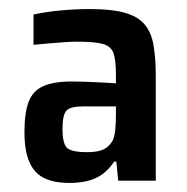

<svg xmlns="http://www.w3.org/2000/svg" viewBox="-20 -716 412 424"><path d="M134 -312Q99 -312 77 -323Q55 -334 44.5 -359Q34 -384 34 -424Q34 -466 43 -490.5Q52 -515 75 -525.5Q98 -536 138 -536Q151 -536 167.5 -535.5Q184 -535 202 -534Q220 -533 236 -532V-551Q236 -584 230.5 -599Q225 -614 207 -619Q189 -624 148 -624Q139 -624 124.5 -623Q110 -622 92 -620.5Q74 -619 54 -617V-684Q82 -690 114.5 -693Q147 -696 178 -696Q226 -696 255 -688Q284 -680 299 -662.5Q314 -645 319 -616.5Q324 -588 324 -547V-317H241L237 -359H232Q220 -341 205 -330.5Q190 -320 171.5 -316Q153 -312 134 -312ZM172 -380Q187 -380 198 -382.5Q209 -385 216.5 -391Q224 -397 229 -406Q233 -415 234.5 -429Q236 -443 236 -463V-481H163Q135 -481 126.5 -471.5Q118 -462 118 -431Q118 -400 127.5 -390Q137 -380 172 -380Z"/></svg>

Font: Saira SemiCondensed SemiBold
Style: Regular
Weight: 600
Width: 4
Designer: Hector Gatti with collaboration of the Omnibus-Type team
Foundry: Omnibus-Type
Version: Version 1.101